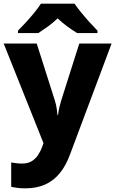

<svg xmlns="http://www.w3.org/2000/svg" viewBox="-20 -786 628 1046"><path d="M0 -549H180L279 -238Q283 -226 285.5 -213.5Q288 -201 290 -187.5Q292 -174 293 -159H296Q299 -182 303.5 -201.5Q308 -221 313 -237L412 -549H588L362 54Q340 115 306.5 156.5Q273 198 226.5 219Q180 240 118 240Q93 240 74 237.5Q55 235 41 232V99Q52 101 67.5 103Q83 105 100 105Q132 105 153 92Q174 79 188 57.5Q202 36 211 11L217 -6ZM386 -766Q401 -744 423.5 -716.5Q446 -689 469.5 -663Q493 -637 511 -619V-606H400Q374 -622 347 -641.5Q320 -661 294 -686Q268 -661 241.5 -642Q215 -623 189 -606H78V-619Q97 -638 120.5 -663.5Q144 -689 166.5 -716.5Q189 -744 203 -766Z"/></svg>

Font: Noto Sans Hebrew ExtraBold
Style: Regular
Weight: 800
Designer: Monotype Design Team
Foundry: Monotype Imaging Inc.
Version: Version 2.003